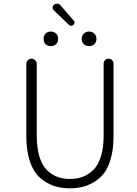

<svg xmlns="http://www.w3.org/2000/svg" viewBox="-20 -1061 744 1043"><path d="M123 -321.3V-713.9Q123 -725.6 131.3 -733.9Q139.6 -742.2 151.4 -742.2Q163.1 -742.2 171.4 -733.9Q179.7 -725.6 179.7 -713.9V-324.2Q179.7 -258.8 193.8 -211.4Q208 -164.1 233.9 -138.2Q259.8 -112.3 290.5 -100.6Q321.3 -88.9 359.4 -88.9Q398.4 -88.9 429.7 -100.6Q460.9 -112.3 487.3 -138.2Q513.7 -164.1 528.3 -211.4Q543 -258.8 543 -324.2V-715.8Q543 -726.6 550.8 -734.4Q558.6 -742.2 569.8 -742.2Q581.1 -742.2 588.9 -734.4Q596.7 -726.6 596.7 -715.8V-321.3Q596.7 -242.2 577.6 -185.1Q558.6 -127.9 524.4 -97.2Q490.2 -66.4 449.7 -52.2Q409.2 -38.1 359.4 -38.1Q309.6 -38.1 269.5 -52.2Q229.5 -66.4 195.3 -97.2Q161.1 -127.9 142.1 -185.1Q123 -242.2 123 -321.3ZM380.9 -948.2Q385.7 -943.4 384.8 -936.5Q383.8 -929.7 378.9 -925.8Q365.2 -915 353.5 -926.8L272.5 -1004.9Q265.6 -1011.7 266.1 -1021Q266.6 -1030.3 274.4 -1036.1Q281.2 -1041 289.1 -1041Q290 -1041 292 -1041Q301.8 -1040 308.6 -1032.2ZM284.7 -821.3Q273.4 -810.5 255.9 -810.5Q238.3 -810.5 227.5 -821.3Q216.8 -832 216.8 -850.1Q216.8 -868.2 228 -878.9Q239.3 -889.6 256.3 -889.6Q273.4 -889.6 284.7 -878.4Q295.9 -867.2 295.9 -849.6Q295.9 -832 284.7 -821.3ZM492.7 -821.3Q481.4 -810.5 463.9 -810.5Q446.3 -810.5 435.1 -821.3Q423.8 -832 423.8 -849.6Q423.8 -867.2 435.1 -878.4Q446.3 -889.6 463.9 -889.6Q481.4 -889.6 492.7 -878.4Q503.9 -867.2 503.9 -849.6Q503.9 -832 492.7 -821.3Z"/></svg>

Font: Gen Jyuu Gothic P Light
Style: Regular
Weight: 200
Designer: [Source Han Sans]
Ryoko NISHIZUKA  (kana & ideographs); Paul D. Hunt (Latin, Greek & Cyrillic); Wenlong ZHANG  (bopomofo
Version: Version 1.002.20150607